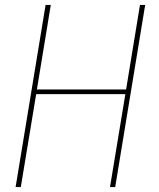

<svg xmlns="http://www.w3.org/2000/svg" viewBox="-20 -755 640 775"><path d="M43 0 164 -735H185L129 -394H489L545 -735H566L445 0H424L486 -375H126L64 0Z"/></svg>

Font: Iosevka SS04 Thin Extended
Style: Italic
Weight: 100
Width: 7
Italic angle: -9°
Monospace: yes
Designer: Belleve Invis
Foundry: Belleve Invis
Version: Version 19.0.0; ttfautohint (v1.8.4)